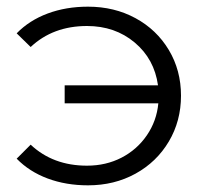

<svg xmlns="http://www.w3.org/2000/svg" viewBox="-20 -550 611 576"><path d="M523 -263Q523 -187 486.5 -125.5Q450 -64 386.5 -29Q323 6 244 6Q178 6 123 -14.5Q68 -35 30 -74L72 -116Q139 -53 241 -53Q298 -53 344.5 -77Q391 -101 420.5 -144Q450 -187 455 -240H174V-294H454Q443 -373 384 -422.5Q325 -472 241 -472Q139 -472 72 -409L30 -450Q68 -489 123 -509.5Q178 -530 244 -530Q323 -530 386.5 -495.5Q450 -461 486.5 -400Q523 -339 523 -263Z"/></svg>

Font: Montserrat-Regular
Style: Regular
Weight: 400
Version: Version 7.200